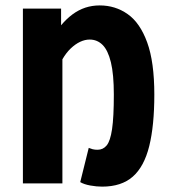

<svg xmlns="http://www.w3.org/2000/svg" viewBox="-20 -684 640 716"><path d="M360.7 12Q340.4 12 316.8 7.8Q293.2 3.5 279.2 -4.9L310.9 -132.5Q317.2 -129.8 325.2 -127.6Q333.3 -125.5 343.9 -125.5Q364.5 -125.5 377.9 -141.8Q391.3 -158.1 397.9 -202.5Q404.5 -246.8 404.5 -331.4Q404.5 -406.6 393.6 -451.6Q382.7 -496.5 362.6 -516.5Q342.5 -536.5 314.4 -536.5Q296.7 -536.5 278.7 -528Q260.7 -519.5 243.6 -503.2Q226.5 -486.8 212.7 -462.8V0H65.4V-651.8H207.8V-589.8Q228.3 -614.1 250.5 -630.5Q272.7 -646.9 298 -655.4Q323.4 -663.8 351.8 -663.8Q410.2 -663.8 456.2 -631.3Q502.3 -598.9 528.9 -525.8Q555.5 -452.8 555.5 -331.4Q555.5 -215.5 536.5 -139Q517.5 -62.5 475.2 -25.3Q432.8 12 360.7 12Z"/></svg>

Font: Source Code Pro ExtraLight
Style: Regular
Weight: 200
Monospace: yes
Designer: Paul D. Hunt, Teo Tuominen
Foundry: Adobe
Version: Version 1.026;hotconv 1.1.0;makeotfexe 2.6.0